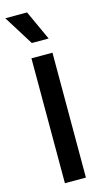

<svg xmlns="http://www.w3.org/2000/svg" viewBox="-135 -936 540 980"><g transform="rotate(-15 134.5 -446.0)"><path d="M79 0V-660H190V0ZM101 -735 3 -892H118L190 -735Z"/></g></svg>

Font: Bricolage Grotesque 48pt Condensed ExtraBold Medium
Style: Regular
Weight: 500
Version: Version 1.000;gftools[0.9.30]